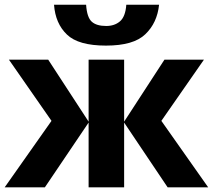

<svg xmlns="http://www.w3.org/2000/svg" viewBox="-22 -801 910 821"><path d="M681.2 -545.9 508.8 -280.8V-545.9H356.9V-280.8L184.1 -545.9H16.1L198.2 -284.2L-2 0H169.9L356.9 -276.9V0H508.8V-276.9L694.8 0H868.2L668 -284.2L850.1 -545.9ZM518.1 -780.8C515.6 -746.1 506.3 -722.7 490.7 -709.5C475.1 -696.3 455.6 -689.9 432.1 -689.9C404.8 -689.9 384.3 -695.8 370.6 -708C356.9 -720.2 348.6 -744.1 346.2 -780.8H209C212.9 -727.1 231.4 -684.6 264.2 -653.3C296.9 -621.6 352.5 -606 431.2 -606C509.8 -606 565.9 -622.1 599.6 -654.8C633.3 -687 652.8 -729 658.2 -780.8Z"/></svg>

Font: Avrile Sans
Style: Bold
Weight: 700
Designer: Monotype Design Team, Google (font), Stefan Peev (BGR Cyrillic), Cristiano Sobral (main changes)
Foundry: The Avrile Sans Project Authors
Version: Version 3.110